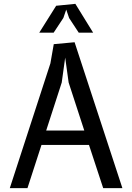

<svg xmlns="http://www.w3.org/2000/svg" viewBox="-20 -980 690 1000"><path d="M31 0 242.5 -650 260 -750 368.5 -760 617.5 0H517.5L443.5 -225H196L123 0ZM319.5 -680 301.5 -550 220.5 -300H419L337.5 -550ZM465 -810H390L340 -886L325 -930L310 -886.5L259.5 -810H184.5L272.5 -950L372.5 -960Z"/></svg>

Font: B612
Style: Regular
Weight: 400
Designer: Nicolas Chauveau, Thomas Paillot, Jonathan Favre-Lamarine, Jean-Luc Vinot
Foundry: AIRBUS
Version: Version 1.008